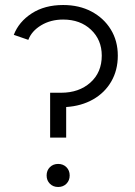

<svg xmlns="http://www.w3.org/2000/svg" viewBox="-20 -732 540 766"><path d="M180 -183V-362H224Q295 -362 340.5 -402.5Q386 -443 386 -510Q386 -573 343 -613.5Q300 -654 232 -654Q182 -654 144 -631Q106 -608 93 -573L35 -593Q55 -645 106.5 -678.5Q158 -712 232 -712Q296 -712 345 -686Q394 -660 422 -614.5Q450 -569 450 -510Q450 -452 424 -407Q398 -362 351.5 -335.5Q305 -309 244 -305V-183ZM212 14Q192 14 179 1Q166 -12 166 -32Q166 -52 179 -65Q192 -78 212 -78Q232 -78 245 -65Q258 -52 258 -32Q258 -12 245 1Q232 14 212 14Z"/></svg>

Font: Figtree Light Light
Style: Regular
Weight: 300
Version: Version 2.001;gftools[0.9.30]